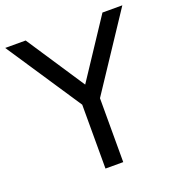

<svg xmlns="http://www.w3.org/2000/svg" viewBox="-139 -827 868 935"><g transform="rotate(-20 294.5 -359.5)"><path d="M249 0V-372L267 -304L-9 -719H97L302 -409H290L495 -719H598L323 -304L341 -372V0Z"/></g></svg>

Font: Nunitoga
Style: Medium
Weight: 500
Designer: Vernon Adams
Foundry: Vernon Adams
Version: Version 1.0